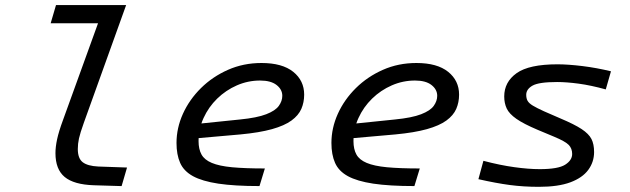

<svg xmlns="http://www.w3.org/2000/svg" viewBox="-20 -730 2496 761"><path d="M202 -710H438.2L417 -637.7H180.8ZM229.7 -254.2 394.7 -710H480L312 -242.5Q297.7 -202.6 293 -181.2Q288.4 -159.9 288.4 -139.4Q288.4 -102 307.9 -87Q327.5 -72 369.3 -70L483.5 -66L462 7.6L352.1 4.3Q272.8 1.7 236.3 -28.6Q199.8 -58.9 199.8 -123Q199.8 -147.6 206.4 -178.3Q213 -209 229.7 -254.2Z M1010.9 -410.8Q962.7 -410.8 918.8 -391.6Q875 -372.4 840.8 -339.1Q806.7 -305.8 786.9 -262.5Q767 -219.1 767 -170.8Q767 -138.7 778.7 -117.6Q790.3 -96.5 819.5 -84.3Q848.7 -72 899.8 -67.1Q950.9 -62.3 1029.8 -62.3L1008.5 7.5Q909.6 7.5 845.4 -2.1Q781.3 -11.8 744.8 -31.8Q708.3 -51.9 694 -84.5Q679.6 -117 679.6 -163.3Q679.6 -222.7 705.1 -279.1Q730.6 -335.4 776.6 -380.9Q822.6 -426.3 883.8 -453.3Q944.9 -480.3 1016.4 -480.3Q1098.7 -480.3 1142.2 -445.4Q1185.6 -410.5 1185.6 -354.9Q1185.6 -324.4 1174.4 -298.5Q1163.1 -272.6 1135.3 -252.3Q1107.5 -232 1058 -218.1Q1008.5 -204.3 933.1 -197.2L724 -178.8L742.3 -237L931 -256.4Q998.8 -263.1 1035.1 -277.2Q1071.5 -291.2 1085.2 -310.5Q1098.9 -329.7 1098.9 -350.3Q1098.9 -375.4 1076.2 -393.1Q1053.5 -410.8 1010.9 -410.8Z M1624.9 -410.8Q1576.7 -410.8 1532.8 -391.6Q1489 -372.4 1454.8 -339.1Q1420.7 -305.8 1400.9 -262.5Q1381 -219.1 1381 -170.8Q1381 -138.7 1392.7 -117.6Q1404.3 -96.5 1433.5 -84.3Q1462.7 -72 1513.8 -67.1Q1564.9 -62.3 1643.8 -62.3L1622.5 7.5Q1523.6 7.5 1459.4 -2.1Q1395.3 -11.8 1358.8 -31.8Q1322.3 -51.9 1308 -84.5Q1293.6 -117 1293.6 -163.3Q1293.6 -222.7 1319.1 -279.1Q1344.6 -335.4 1390.6 -380.9Q1436.6 -426.3 1497.8 -453.3Q1558.9 -480.3 1630.4 -480.3Q1712.7 -480.3 1756.2 -445.4Q1799.6 -410.5 1799.6 -354.9Q1799.6 -324.4 1788.4 -298.5Q1777.1 -272.6 1749.3 -252.3Q1721.5 -232 1672 -218.1Q1622.5 -204.3 1547.1 -197.2L1338 -178.8L1356.3 -237L1545 -256.4Q1612.8 -263.1 1649.1 -277.2Q1685.5 -291.2 1699.2 -310.5Q1712.9 -329.7 1712.9 -350.3Q1712.9 -375.4 1690.2 -393.1Q1667.5 -410.8 1624.9 -410.8Z M2334.7 -127.3Q2334.7 -88.1 2311.6 -56.6Q2288.5 -25.2 2240.4 -7.3Q2192.3 10.5 2115.7 10.5Q2055.1 10.5 2000.8 3.3Q1946.5 -3.9 1876.2 -19.8L1896 -92.6Q1962.4 -75.1 2018.7 -67.4Q2074.9 -59.6 2119.3 -59.6Q2192.2 -59.6 2220 -77.2Q2247.8 -94.8 2247.8 -119.7Q2247.8 -141.6 2234.2 -155.6Q2220.6 -169.7 2176.6 -188L2110.6 -215.6Q2055.1 -239.1 2026.7 -259Q1998.3 -278.9 1988.4 -299.9Q1978.5 -321 1978.5 -347.7Q1978.5 -404.9 2027.6 -440Q2076.7 -475.1 2189.7 -475.1Q2230.9 -475.1 2288 -468.2Q2345 -461.2 2401.6 -447.4L2381 -375.6Q2322.4 -391.8 2273.8 -398.4Q2225.2 -404.9 2188.2 -404.9Q2115.9 -404.9 2090.8 -390.7Q2065.7 -376.5 2065.7 -354.3Q2065.7 -339.8 2071.2 -330.2Q2076.8 -320.5 2091.9 -311.4Q2107 -302.2 2136 -289L2201 -260.7Q2256.8 -237.2 2285.3 -218.4Q2313.8 -199.5 2324.3 -179Q2334.7 -158.5 2334.7 -127.3Z"/></svg>

Font: Intel One Mono Light
Style: Italic
Weight: 300
Italic angle: -16°
Monospace: yes
Designer: Fred Shallcrass
Foundry: Frere-Jones Type LLC
Version: Version 1.004